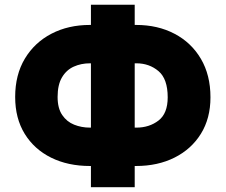

<svg xmlns="http://www.w3.org/2000/svg" viewBox="-20 -760 952 810"><path d="M359.4 -654.8H363.6V-740.1H548.3V-654.8H554Q645.6 -654.8 716.4 -617.5Q787.3 -580.3 827.6 -511.7Q867.9 -443.2 867.9 -349.4Q867.9 -260.7 827.6 -195.7Q787.3 -130.7 716.4 -95.2Q645.6 -59.7 554 -59.7H548.3V29.8H363.6V-59.7H359.4Q267 -59.7 195.8 -94.8Q124.6 -130 84.3 -195.3Q44 -260.7 44 -350.9Q44 -444.6 85 -512.8Q126.1 -581 197.3 -617.9Q268.5 -654.8 359.4 -654.8ZM359.4 -492.9Q322.4 -492.9 291.4 -479Q260.3 -465.2 241.7 -433.9Q223 -402.7 223 -350.9Q223 -303.3 242.4 -274.9Q261.7 -246.4 292.8 -234Q323.9 -221.6 359.4 -221.6H363.6V-492.9ZM548.3 -492.9V-221.6H555.4Q609.7 -221.6 648.6 -251.4Q687.5 -281.2 687.5 -349.4Q687.5 -427.2 648.6 -460Q609.7 -492.9 555.4 -492.9Z"/></svg>

Font: Inter UI Black
Style: Regular
Weight: 900
Designer: Rasmus Andersson
Foundry: rsms
Version: 3.2;8d6f07862